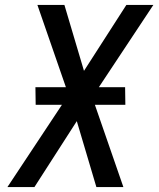

<svg xmlns="http://www.w3.org/2000/svg" viewBox="-20 -755 640 775"><path d="M10 0 230 -332H124L123 -403H246L131 -735H240L319 -469L490 -735H599L379 -403H485L486 -332H363L478 0H369L290 -266L119 0Z"/></svg>

Font: Iosevka Medium Extended
Style: Italic
Weight: 500
Width: 7
Italic angle: -9°
Monospace: yes
Designer: Belleve Invis
Foundry: Belleve Invis
Version: Version 32.5.0; ttfautohint (v1.8.4)